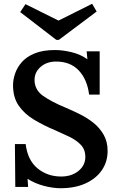

<svg xmlns="http://www.w3.org/2000/svg" viewBox="-20 -981 628 1017"><path d="M452 -480Q442 -560 397.5 -607.5Q353 -655 277 -655Q228 -655 195.5 -627Q163 -599 163 -558Q163 -506 206.5 -474.5Q250 -443 327 -411Q365 -395 404 -375.5Q443 -356 476 -329.5Q509 -303 529.5 -266.5Q550 -230 550 -182Q550 -124 519.5 -79.5Q489 -35 433 -9.5Q377 16 301 16Q260 16 212.5 3.5Q165 -9 126 -34L129 9H61L59 -218H116Q126 -133 178.5 -89.5Q231 -46 304 -46Q359 -46 395.5 -75.5Q432 -105 432 -150Q432 -189 408 -214Q384 -239 346.5 -257Q309 -275 270 -292Q210 -317 159.5 -347.5Q109 -378 79 -421.5Q49 -465 49 -530Q49 -559 60 -591.5Q71 -624 96 -652.5Q121 -681 164.5 -698.5Q208 -716 272 -716Q312 -716 359.5 -704.5Q407 -693 443 -667L439 -709H508V-480ZM278 -770 87 -917 115 -959 290 -872 468 -961 492 -920 292 -770Z"/></svg>

Font: Lora SemiBold
Style: Regular
Weight: 600
Designer: Olga Karpushina, Alexei Vanyashin (Cyrillic)
Foundry: Cyreal
Version: Version 3.011; ttfautohint (v1.8.4.7-5d5b)